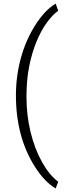

<svg xmlns="http://www.w3.org/2000/svg" viewBox="-20 -817 359 1066"><path d="M68.4 -287.1Q68.4 -393.6 95.7 -493.9Q123 -594.2 175.8 -677.5Q228.5 -760.7 289.1 -796.9L303.2 -757.3Q271 -734.4 239.3 -690.4Q207.5 -646.5 182.6 -585.9Q157.7 -525.4 142.3 -450Q127 -374.5 127 -278.8Q127 -176.8 150.1 -82.5Q173.3 11.7 213.9 83.7Q254.4 155.8 303.2 191.9L289.1 229.5Q227.1 192.4 174.3 109.6Q121.6 26.9 95 -72.5Q68.4 -171.9 68.4 -287.1Z"/></svg>

Font: Vazir Thin UI
Style: Thin-UI
Weight: 100
Designer: Saber Rastikerdar
Foundry: Saber Rastikerdar
Version: Version 30.0.0